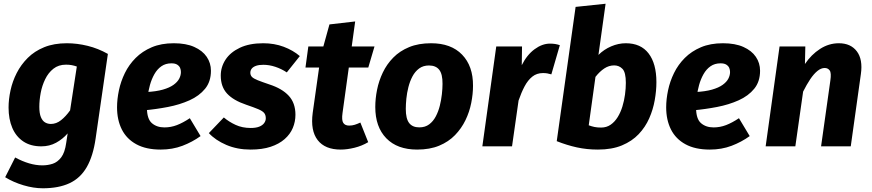

<svg xmlns="http://www.w3.org/2000/svg" viewBox="-20 -779 4640 1022"><path d="M335.7 -548.8Q390.3 -548.8 446.5 -535Q502.7 -521.2 554.2 -492L489 -41.9Q475.7 51.5 441.9 110.3Q408.1 169.1 350.3 196.1Q292.5 223.2 207.7 223.2Q158.7 223.2 105 207.2Q51.3 191.3 7.5 164.3L60.7 59.2Q98.4 79.7 134.9 90.5Q171.5 101.2 205.3 101.2Q234.4 101.2 260.4 92.7Q286.4 84.1 305.9 58.5Q325.3 32.8 332.4 -18.2L340.1 -68.9Q313.7 -38.5 278.4 -19.2Q243.2 0 199.8 0Q142.9 0 104 -26.1Q65 -52.3 45.3 -98.7Q25.6 -145.2 25.6 -206.5Q25.6 -250.2 36 -298.1Q46.3 -345.9 68.9 -390.2Q91.5 -434.6 127.6 -470.7Q163.7 -506.8 215.5 -527.8Q267.2 -548.8 335.7 -548.8ZM331.1 -434.8Q291.6 -434.8 264.3 -413.2Q237.1 -391.7 220.5 -357.4Q203.8 -323.1 196.6 -284.4Q189.3 -245.7 189.3 -210.7Q189.3 -175.5 197.7 -155.4Q206.1 -135.4 220.1 -127.3Q234.1 -119.2 250.7 -119.2Q279.7 -119.2 305.1 -139.4Q330.5 -159.6 353.1 -191.5L388.9 -424.9Q374.1 -430 360.9 -432.4Q347.7 -434.8 331.1 -434.8Z M905.2 -548.8Q970.3 -548.8 1014.1 -529.1Q1058 -509.5 1080.4 -476.4Q1102.8 -443.3 1102.8 -402.4Q1102.8 -344.7 1071.7 -306.6Q1040.6 -268.4 988.8 -245.1Q937 -221.8 873.8 -209.6Q810.6 -197.4 746.8 -191.7L759 -289.1Q811.5 -291.8 847 -302Q882.4 -312.1 903.5 -327.3Q924.6 -342.5 933.8 -360.1Q943 -377.8 943 -395.5Q943 -407.2 938.7 -417.5Q934.3 -427.7 923.3 -434.8Q912.4 -441.9 892.5 -441.9Q861.3 -441.9 838.9 -426.2Q816.6 -410.5 801.8 -384.3Q787 -358.1 778.2 -326.7Q769.5 -295.2 765.8 -263.6Q762.1 -232 762.1 -205.9Q762.1 -146.2 788.4 -123.5Q814.7 -100.8 855.3 -100.8Q889.7 -100.8 921.7 -113.1Q953.8 -125.4 990.4 -149.8L1047.6 -54.6Q1004 -23 951 -2.9Q898 17.2 835.2 17.2Q757.5 17.2 705.7 -11.1Q653.9 -39.3 628.4 -90Q603 -140.6 603 -207.9Q603 -250.9 613 -298.2Q622.9 -345.5 644.7 -390.2Q666.5 -434.8 702.1 -470.5Q737.6 -506.1 787.8 -527.4Q838 -548.8 905.2 -548.8Z M1380.8 -548.8Q1440.4 -548.8 1490.2 -530Q1540 -511.2 1575.9 -480.5L1506.6 -393.6Q1477.9 -412.7 1445.4 -423.4Q1412.9 -434.1 1381.8 -434.1Q1358.9 -434.1 1343.5 -428.9Q1328.1 -423.6 1320.3 -414.1Q1312.5 -404.6 1312.5 -391.7Q1312.5 -378.6 1321.1 -369.6Q1329.7 -360.7 1352.1 -351.8Q1374.4 -342.9 1414.6 -329.3Q1481.5 -307.6 1517 -269.2Q1552.6 -230.7 1552.6 -168.1Q1552.6 -131.2 1538.6 -97.9Q1524.7 -64.6 1495.1 -38.6Q1465.6 -12.6 1420.7 2.3Q1375.9 17.2 1313.4 17.2Q1242.5 17.2 1184.5 -7.7Q1126.6 -32.7 1091.7 -70.5L1171.4 -153.8Q1198.5 -130.7 1234 -114.3Q1269.5 -97.8 1314.8 -97.8Q1341.6 -97.8 1359.3 -104.6Q1377 -111.5 1385.9 -123.5Q1394.8 -135.6 1394.8 -149.3Q1394.8 -166.5 1386.4 -177.2Q1378 -187.8 1355.2 -197.6Q1332.3 -207.3 1290.3 -221.6Q1222.1 -244.6 1188.6 -281Q1155.1 -317.4 1155.1 -376.6Q1155.1 -422.7 1180.7 -461.8Q1206.2 -500.8 1256.9 -524.8Q1307.6 -548.8 1380.8 -548.8Z M1733.6 -649 1870.6 -664.8 1803.2 -177.4Q1797.8 -139.3 1807.2 -124.9Q1816.6 -110.5 1838.4 -110.5Q1854.5 -110.5 1868.4 -114.9Q1882.4 -119.3 1898.2 -126.7L1939.9 -22.3Q1906.7 -2.4 1867.1 7.4Q1827.5 17.2 1793.6 17.2Q1710 17.2 1671 -33.2Q1631.9 -83.6 1644.5 -178.1L1687.4 -482ZM1621.2 -531.6H1973.4L1940.4 -419.6H1606Z M2200.4 17.2Q2094.6 17.2 2036.1 -43.1Q1977.6 -103.4 1977.6 -209.3Q1977.6 -254.1 1987.1 -301.4Q1996.6 -348.7 2017.7 -393Q2038.8 -437.3 2073.4 -472.5Q2108 -507.7 2157.8 -528.2Q2207.5 -548.8 2274.7 -548.8Q2381.2 -548.8 2439.8 -488Q2498.5 -427.2 2497.8 -322.3Q2497.8 -278.4 2488.3 -230.8Q2478.9 -183.2 2457.6 -139.2Q2436.3 -95.2 2401.9 -59.7Q2367.5 -24.2 2317.6 -3.5Q2267.7 17.2 2200.4 17.2ZM2211.9 -101Q2243.1 -101 2264.5 -117.1Q2285.9 -133.1 2299.7 -159.4Q2313.5 -185.6 2321.1 -216.2Q2328.7 -246.9 2332.1 -277.5Q2335.5 -308.2 2335.5 -332.3Q2336.1 -384.4 2318 -407.5Q2300 -430.5 2263.2 -430.5Q2232.7 -430.5 2211 -414.5Q2189.3 -398.4 2175.4 -372.2Q2161.6 -345.9 2153.9 -315.3Q2146.1 -284.7 2143 -254Q2140 -223.4 2140 -199.3Q2140 -147.2 2157.9 -124.1Q2175.8 -101 2211.9 -101Z M2907 -546.8Q2923 -546.8 2935.2 -544.8Q2947.4 -542.8 2960 -538.5L2914.8 -383.2Q2902.5 -386.8 2892.4 -388.5Q2882.2 -390.1 2869.9 -390.1Q2837.2 -390.1 2813.4 -371.1Q2789.7 -352.1 2772.2 -319.1Q2754.8 -286.2 2740.3 -243.9L2705.5 0H2547.5L2621.5 -531.6H2758.7L2757.3 -432Q2784.7 -486.9 2825.3 -516.8Q2866 -546.8 2907 -546.8Z M3311 -548.8Q3390.9 -548.8 3432.4 -494.6Q3474 -440.5 3474 -341.8Q3474 -295.8 3465.1 -245.9Q3456.3 -195.9 3435.8 -149.3Q3415.3 -102.7 3379.7 -65Q3344.1 -27.4 3290.6 -5.1Q3237.1 17.2 3162.7 17.2Q3104 17.2 3051 5.6Q2997.9 -6 2943.5 -27.6L3043.9 -742.3L3203.5 -759.1L3165.5 -486.7Q3194.7 -515.8 3233.3 -532.3Q3271.9 -548.8 3311 -548.8ZM3249.2 -430.9Q3221.2 -430.9 3196.7 -414.7Q3172.1 -398.5 3149.6 -369.8L3113.8 -112.1Q3129 -106.4 3144.1 -103.2Q3159.3 -100 3179.5 -100Q3208.7 -100 3230.6 -115.3Q3252.4 -130.5 3267.9 -155.6Q3283.4 -180.7 3293 -212Q3302.6 -243.3 3306.9 -275.9Q3311.3 -308.6 3311.3 -338.3Q3311.3 -393.7 3293.5 -412.3Q3275.6 -430.9 3249.2 -430.9Z M3828.2 -548.8Q3893.3 -548.8 3937.1 -529.1Q3981 -509.5 4003.4 -476.4Q4025.8 -443.3 4025.8 -402.4Q4025.8 -344.7 3994.7 -306.6Q3963.6 -268.4 3911.8 -245.1Q3860 -221.8 3796.8 -209.6Q3733.6 -197.4 3669.8 -191.7L3682 -289.1Q3734.5 -291.8 3770 -302Q3805.4 -312.1 3826.5 -327.3Q3847.6 -342.5 3856.8 -360.1Q3866 -377.8 3866 -395.5Q3866 -407.2 3861.7 -417.5Q3857.3 -427.7 3846.3 -434.8Q3835.4 -441.9 3815.5 -441.9Q3784.3 -441.9 3761.9 -426.2Q3739.6 -410.5 3724.8 -384.3Q3710 -358.1 3701.2 -326.7Q3692.5 -295.2 3688.8 -263.6Q3685.1 -232 3685.1 -205.9Q3685.1 -146.2 3711.4 -123.5Q3737.7 -100.8 3778.3 -100.8Q3812.7 -100.8 3844.7 -113.1Q3876.8 -125.4 3913.4 -149.8L3970.6 -54.6Q3927 -23 3874 -2.9Q3821 17.2 3758.2 17.2Q3680.5 17.2 3628.7 -11.1Q3576.9 -39.3 3551.4 -90Q3526 -140.6 3526 -207.9Q3526 -250.9 3536 -298.2Q3545.9 -345.5 3567.7 -390.2Q3589.5 -434.8 3625.1 -470.5Q3660.6 -506.1 3710.8 -527.4Q3761 -548.8 3828.2 -548.8Z M4445 -548.8Q4508.4 -548.8 4540.9 -505.7Q4573.4 -462.7 4562.4 -385L4508.5 0H4350.5L4399.9 -350.4Q4405.9 -390.8 4396.4 -404Q4386.9 -417.1 4369.9 -417.1Q4350.5 -417.1 4331.1 -401.3Q4311.7 -385.5 4292.8 -357.4Q4274 -329.3 4254.9 -291.3L4213.5 0H4055.5L4129.5 -531.6H4266.7L4264.6 -438.3Q4298.3 -488.4 4345.1 -518.6Q4391.9 -548.8 4445 -548.8Z"/></svg>

Font: Fira Sans Variable
Style: Italic
Weight: 397
Italic angle: -8°
Designer: Carrois Corporate & Edenspiekermann AG
Foundry: Carrois Corporate GbR & Edenspiekermann AG
Version: Version 4.202